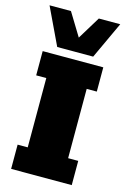

<svg xmlns="http://www.w3.org/2000/svg" viewBox="-122 -860 605 918"><g transform="rotate(15 180.0 -401.5)"><path d="M30 0V-120H80V-463H30V-583H330V-463H280V-120H330V0ZM92 -620 5 -803H111L180 -690L249 -803H355L270 -620Z"/></g></svg>

Font: Rokkitt SemiBold Black
Style: Regular
Weight: 900
Version: Version 3.103